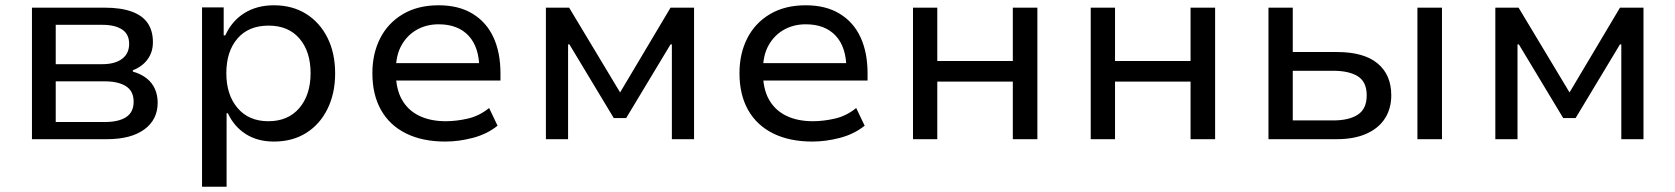

<svg xmlns="http://www.w3.org/2000/svg" viewBox="-20 -527 6344 727"><path d="M101 0V-498H376Q438 -498 479 -483Q520 -468 539.5 -439Q559 -410 559 -367Q559 -330 539 -302.5Q519 -275 483 -261V-256Q514 -247 535 -230.5Q556 -214 566.5 -190.5Q577 -167 577 -138Q577 -74 526.5 -37Q476 0 385 0ZM191 -65H377Q429 -65 457.5 -83.5Q486 -102 486 -142Q486 -182 457 -200.5Q428 -219 377 -219H191ZM191 -284H368Q415 -284 442 -304Q469 -324 469 -361Q469 -398 442 -415.5Q415 -433 368 -433H191Z M745 180V-499H827V-393H833Q858 -448 905.5 -477.5Q953 -507 1017 -507Q1087 -507 1139 -474.5Q1191 -442 1220 -384Q1249 -326 1249 -249Q1249 -174 1220.5 -115.5Q1192 -57 1140 -24Q1088 9 1017 9Q955 9 910.5 -19.5Q866 -48 843 -98H838V180ZM996 -68Q1071 -68 1113.5 -118Q1156 -168 1156 -250Q1156 -332 1114 -381Q1072 -430 997 -430Q921 -430 879 -381Q837 -332 837 -250Q837 -168 879.5 -118Q922 -68 996 -68Z M1666 9Q1580 9 1518 -21.5Q1456 -52 1423 -110Q1390 -168 1390 -250Q1390 -324 1419.5 -382Q1449 -440 1505.5 -473.5Q1562 -507 1641 -507Q1717 -507 1769.5 -475Q1822 -443 1848.5 -385.5Q1875 -328 1875 -249V-222H1459V-288H1815L1795 -265Q1795 -348 1754.5 -391.5Q1714 -435 1641 -435Q1595 -435 1558.5 -414.5Q1522 -394 1500.5 -356Q1479 -318 1479 -263V-251Q1479 -190 1502 -149.5Q1525 -109 1567.5 -88.5Q1610 -68 1668 -68Q1708 -68 1751.5 -78Q1795 -88 1832 -118L1864 -51Q1824 -19 1770.5 -5Q1717 9 1666 9Z M2047 0V-498H2135L2328 -177L2519 -498H2608V0H2524V-359H2519L2351 -80H2304L2136 -359H2131V0Z M3056 9Q2970 9 2908 -21.5Q2846 -52 2813 -110Q2780 -168 2780 -250Q2780 -324 2809.5 -382Q2839 -440 2895.5 -473.5Q2952 -507 3031 -507Q3107 -507 3159.5 -475Q3212 -443 3238.5 -385.5Q3265 -328 3265 -249V-222H2849V-288H3205L3185 -265Q3185 -348 3144.5 -391.5Q3104 -435 3031 -435Q2985 -435 2948.5 -414.5Q2912 -394 2890.5 -356Q2869 -318 2869 -263V-251Q2869 -190 2892 -149.5Q2915 -109 2957.5 -88.5Q3000 -68 3058 -68Q3098 -68 3141.5 -78Q3185 -88 3222 -118L3254 -51Q3214 -19 3160.5 -5Q3107 9 3056 9Z M3437 0V-498H3529V-296H3815V-498H3908V0H3815V-218H3529V0Z M4110 0V-498H4202V-296H4488V-498H4581V0H4488V-218H4202V0Z M4783 0V-498H4875V-330H5043Q5144 -330 5196 -287Q5248 -244 5248 -166Q5248 -116 5224 -78.5Q5200 -41 5153.5 -20.5Q5107 0 5042 0ZM4875 -71H5028Q5088 -71 5121.5 -93Q5155 -115 5155 -166Q5155 -217 5121.5 -238Q5088 -259 5028 -259H4875ZM5347 0V-498H5440V0Z M5642 0V-498H5730L5923 -177L6114 -498H6203V0H6119V-359H6114L5946 -80H5899L5731 -359H5726V0Z"/></svg>

Font: Nunito Sans 6pt
Style: Regular
Weight: 400
Version: Version 3.101;gftools[0.9.27]